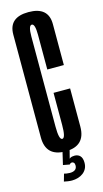

<svg xmlns="http://www.w3.org/2000/svg" viewBox="-116 -644 435 812"><g transform="rotate(-15 101.0 -238.0)"><path d="M99.1 3.8Q12.9 3.8 12.9 -80.1Q12.9 -163.9 12.9 -299.6Q12.9 -455.2 12.9 -530.5Q12.9 -605.8 99.1 -605.8Q186.1 -605.8 186.1 -530.1Q186.1 -454.4 186.1 -350.7H113.6Q113.6 -455 113.6 -503Q113.6 -550.9 99.1 -550.9Q84.6 -550.9 84.6 -503Q84.6 -455 84.6 -299.6Q84.6 -165.4 84.6 -108.1Q84.6 -50.8 99.1 -50.8Q113.6 -50.8 113.6 -108.1Q113.6 -165.4 113.6 -248.4H186.1Q186.1 -166.6 186.1 -81.4Q186.1 3.8 99.1 3.8ZM93.4 129.9Q84.4 129.9 74.8 128.4Q65.1 127 58.7 125.4L67.9 93.1Q71.7 94.2 78.8 95.4Q85.8 96.6 93.3 96.6Q108 96.6 116 90.5Q124.1 84.4 124.1 72Q124.1 63.8 120.5 59.9Q116.9 56.1 112.6 56.1Q109.4 56.1 106.4 57.6Q103.5 59.1 101.4 62.1L100.9 45.4Q104.5 39.6 111.4 35.3Q118.4 31.1 130.3 31.1Q145.5 31.1 154.6 40.8Q163.7 50.4 163.7 70.9Q163.7 85.5 157.9 96.5Q152.1 107.5 142.3 114.9Q132.4 122.3 119.7 126.1Q107 129.9 93.4 129.9ZM101.4 62.1 72.9 56.8 86.2 0H117.4Z"/></g></svg>

Font: Anybody UltraCondensed Thin
Style: Regular
Weight: 100
Width: 1
Designer: Tyler Finck
Foundry: Etcetera Type Company
Version: Version 1.110